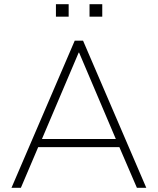

<svg xmlns="http://www.w3.org/2000/svg" viewBox="-20 -900 756 920"><path d="M35 0 338 -705H378L681 0H636L552 -195H163L80 0ZM357 -648 181 -234H535L359 -648ZM409 -820V-880H470V-820ZM248 -820V-880H309V-820Z"/></svg>

Font: Nunito Sans ExtraLight
Style: Regular
Weight: 200
Designer: Vernon Adams
Foundry: Vernon Adams
Version: Version 3.006; ttfautohint (v1.8.3)